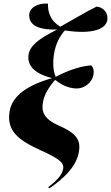

<svg xmlns="http://www.w3.org/2000/svg" viewBox="-20 -831 620 1072"><path d="M255 221C329 171 402 105 419 25C433 -43 414 -84 310 -129C224 -167 210 -208 220 -261C227 -304 253 -345 288 -385C335 -347 378 -337 409 -337C453 -337 493 -371 501 -410C507 -438 500 -456 489 -466C444 -463 377 -447 291 -402C276 -436 274 -485 282 -532C290 -582 313 -630 342 -661C501 -637 578 -670 580 -727C581 -767 551 -792 519 -794C463 -767 400 -728 317 -682C257 -717 246 -772 248 -811C191 -815 143 -788 143 -746C143 -699 179 -663 299 -666C195 -614 145 -575 139 -522C132 -468 170 -420 268 -396V-394C105 -347 46 -280 34 -211C15 -101 81 -49 209 9C322 60 339 82 332 115C327 139 309 169 249 214Z"/></svg>

Font: Noto Serif Display ExtraBold
Style: Italic
Weight: 800
Italic angle: -12°
Designer: Monotype Design Team
Foundry: Monotype Imaging Inc.
Version: Version 2.009